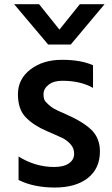

<svg xmlns="http://www.w3.org/2000/svg" viewBox="-20 -840 521 894"><path d="M45.9 -820.3H162.1L256.8 -702.1L351.6 -820.3H466.8L309.6 -632.8H204.1ZM413.1 -536.1V-430.7Q355.5 -463.9 269.5 -463.9Q229.5 -463.9 206.1 -445.3Q182.6 -426.8 182.6 -401.4Q182.6 -376 193.4 -365.2Q213.9 -343.8 231.4 -334Q249 -324.2 277.3 -312.5Q367.2 -273.4 406.2 -234.9Q445.3 -196.3 445.3 -134.8Q445.3 -55.7 389.2 -11.2Q333 33.2 234.9 33.2Q136.7 33.2 66.4 -2V-111.3Q144.5 -62.5 232.4 -62.5Q277.3 -62.5 301.3 -79.6Q325.2 -96.7 325.2 -123.5Q325.2 -150.4 308.1 -168.9Q291 -187.5 271 -197.3Q251 -207 226.6 -217.3Q202.1 -227.5 198.2 -229.5Q136.7 -255.9 100.1 -293.5Q63.5 -331.1 63.5 -401.4Q63.5 -471.7 121.6 -516.6Q179.7 -561.5 268.6 -561.5Q357.4 -561.5 413.1 -536.1Z"/></svg>

Font: GenEi M Gothic v2 Medium
Style: Regular
Weight: 500
Version: Version 2.0